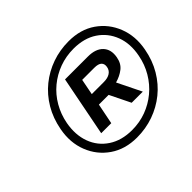

<svg xmlns="http://www.w3.org/2000/svg" viewBox="-125 -917 878 878"><g transform="rotate(-45 314.5 -477.5)"><path d="M313 -211Q237 -211 182.5 -248.5Q128 -286 103.5 -348.5Q79 -411 93 -485Q104 -545 132.5 -593Q161 -641 202.5 -674.5Q244 -708 295 -726Q346 -744 403 -744Q480 -744 534 -706.5Q588 -669 612.5 -606.5Q637 -544 623 -470Q612 -410 583.5 -362Q555 -314 513.5 -280.5Q472 -247 421 -229Q370 -211 313 -211ZM321 -251Q370 -251 413 -267Q456 -283 491 -312Q526 -341 550 -381.5Q574 -422 583 -470Q596 -536 576 -589Q556 -642 509.5 -673Q463 -704 395 -704Q346 -704 302.5 -688Q259 -672 224 -643Q189 -614 165.5 -573.5Q142 -533 133 -485Q121 -419 140.5 -366Q160 -313 207 -282Q254 -251 321 -251ZM211 -341 268 -632H416Q466 -632 490.5 -606Q515 -580 507 -536Q501 -502 478 -484Q455 -466 423 -457L480 -341H408L359 -441H296L276 -341ZM307 -498H385Q410 -498 425.5 -508Q441 -518 444 -537Q447 -555 436.5 -565Q426 -575 400 -575H322Z"/></g></svg>

Font: REM Medium
Style: Italic
Weight: 500
Italic angle: -11°
Designer: Octavio Pardo
Foundry: Ashler Design
Version: Version 1.005;gftools[0.9.28]